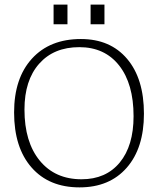

<svg xmlns="http://www.w3.org/2000/svg" viewBox="-20 -791 686 831"><path d="M324.2 20Q191.9 20 116.5 -66.2Q41 -152.3 41 -304.2Q41 -452.6 118.4 -537.4Q195.8 -622.1 330.1 -622.1Q457.5 -622.1 530.3 -536.1Q603 -450.2 603 -298.8Q603 -150.4 528.6 -65.2Q454.1 20 324.2 20ZM85.9 -316.9Q85.9 -176.3 152.1 -95.7Q218.3 -15.1 333 -15.1Q438.5 -15.1 498.3 -87.6Q558.1 -160.2 558.1 -288.1Q558.1 -428.2 495.6 -507.6Q433.1 -586.9 323.2 -586.9Q212.9 -586.9 149.4 -515.1Q85.9 -443.4 85.9 -316.9ZM211.9 -686V-771H272V-686ZM372.1 -686V-771H432.1V-686Z"/></svg>

Font: Halibut Thin
Style: Regular
Weight: 250
Designer: Matteo Maggi
Foundry: Collletttivo
Version: Version 3.080 | FøM Fix